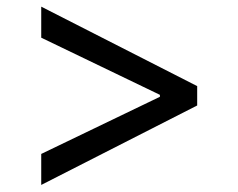

<svg xmlns="http://www.w3.org/2000/svg" viewBox="-20 -565 699 563"><path d="M558.2 -255.7 100.9 -22.7V-113.6L448.9 -281.2V-286.9L100.9 -454.5V-545.5L558.2 -312.5Z"/></svg>

Font: Inter Alia
Style: Regular
Weight: 400
Designer: Rasmus Andersson (Latin, Greek, Cyrillic etc.) and Evan from Shavian.info (Shavian, old style figures)
Foundry: Shavian.info
Version: Version 0.001;git-37ab20767